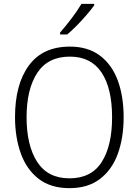

<svg xmlns="http://www.w3.org/2000/svg" viewBox="-20 -967 721 997"><path d="M622 -358Q622 -252 592 -169Q562 -86 499.5 -38Q437 10 341 10Q243 10 180.5 -38.5Q118 -87 88 -170.5Q58 -254 58 -359Q58 -529 130 -627Q202 -725 343 -725Q436 -725 498 -679Q560 -633 591 -550.5Q622 -468 622 -358ZM118 -358Q118 -212 173 -126.5Q228 -41 341 -41Q454 -41 508 -125.5Q562 -210 562 -358Q562 -509 507 -591Q452 -673 343 -673Q229 -673 173.5 -588.5Q118 -504 118 -358ZM469 -939Q454 -918 430 -890Q406 -862 379 -834.5Q352 -807 329 -788H292V-798Q321 -831 352 -872Q383 -913 403 -947H469Z"/></svg>

Font: Noto Sans Myanmar UI SemiCondensed Light
Style: Regular
Weight: 300
Width: 4
Designer: Monotype Design Team
Foundry: Monotype Imaging Inc.
Version: Version 2.103; ttfautohint (v1.8.4.7-5d5b)